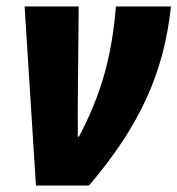

<svg xmlns="http://www.w3.org/2000/svg" viewBox="-20 -573 548 593"><path d="M91 0H255C412 -185 486 -347 508 -553H338C325 -395 292 -281 224 -151H220C221 -174 220 -199 220 -220L223 -553H56Z"/></svg>

Font: Noto Sans Condensed Black
Style: Italic
Weight: 900
Width: 3
Italic angle: -12°
Designer: Monotype Design Team
Foundry: Monotype Imaging Inc.
Version: Version 2.013